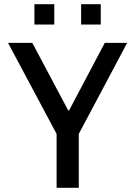

<svg xmlns="http://www.w3.org/2000/svg" viewBox="-20 -889 640 909"><path d="M248 0V-255L18 -686H133L303 -366H307L476 -686H582L353 -255V0ZM143 -773V-869H237V-773ZM364 -773V-869H457V-773Z"/></svg>

Font: Chivo Mono
Style: Regular
Weight: 400
Monospace: yes
Designer: Hector Gatti
Foundry: Omnibus-Type
Version: Version 1.008; ttfautohint (v1.8.4.7-5d5b)